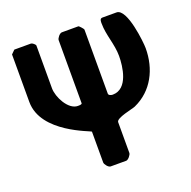

<svg xmlns="http://www.w3.org/2000/svg" viewBox="-132 -650 1008 1013"><g transform="rotate(-20 372.0 -143.5)"><path d="M413 -520H320C307 -520 290 -497 290 -487V-133C290 -125 269 -126 267 -126C213 -126 170 -211 170 -260V-500C170 -507 153 -520 147 -520H53L33 -500V-233C33 -58 290 21 290 27V200C290 210 307 233 320 233H407C419 233 437 210 437 200V27C437 3 532 -13 547 -20C655 -68 707 -174 707 -290C707 -322 687 -520 627 -520H547C531 -520 533 -499 533 -491C533 -427 561 -366 561 -300C561 -242 547 -119 460 -119C452 -119 437 -123 437 -133V-493C437 -497 416 -520 413 -520Z"/></g></svg>

Font: Asimov Print
Style: C
Weight: 500
Designer: Google
Version: Version 2.000980: 2014